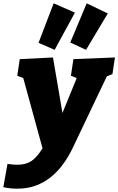

<svg xmlns="http://www.w3.org/2000/svg" viewBox="-79 -891 712 1156"><path d="M-59 236 -34 96Q-17 98 -3 99.5Q11 101 24 101Q76 101 109.5 79Q143 57 177 2L61 -421L25 -435L40 -535L240 -545L297 -211L383 -421L348 -435L363 -535L613 -545L598 -445L564 -431L361 -5Q351 17 333 48.5Q315 80 288 114Q261 148 223.5 178Q186 208 136.5 226.5Q87 245 24 245Q-17 245 -59 236ZM439 -591 344 -635 443 -871 570 -810ZM250 -591 153 -633 244 -871 372 -815Z"/></svg>

Font: Bitter Black
Style: Italic
Weight: 900
Italic angle: -9°
Designer: Sol Matas, and Bitter project Authors
Foundry: Sol Matas
Version: Version 2.001